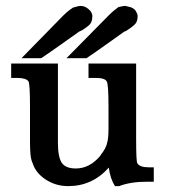

<svg xmlns="http://www.w3.org/2000/svg" viewBox="-20 -629 577 653"><path d="M53 -431 195 -576Q206 -587 214 -593Q222 -599 228 -603Q249 -609 252 -609Q262 -609 271 -605Q291 -594 294 -577Q294 -575 294 -573Q294 -553 283 -543.5Q272 -534 259 -526L250 -522Q220 -501 185 -476Q150 -451 120 -431ZM206 -431 349 -576Q360 -587 368 -593.5Q376 -600 383 -605Q391 -607 397.5 -608Q404 -609 406 -609Q408 -609 426 -604Q437 -599 441.5 -592Q446 -585 448 -577Q448 -574 448 -572Q448 -554 436 -543.5Q424 -533 409 -524L402 -521Q372 -500 338 -475.5Q304 -451 274 -431ZM443 -158Q443 -79 447 -74Q455 -60 485 -60H503V-11H480Q424 -11 385 4H371Q355 -21 350 -59Q294 4 212 4Q169 4 134.5 -19Q100 -42 90 -77V-76Q85 -88 83.5 -106Q82 -124 82 -147V-268Q82 -342 77 -352Q69 -364 38 -364H18V-413H177V-144Q177 -95 190 -75.5Q203 -56 238 -56Q285 -56 322 -100H321Q341 -125 344 -142Q349 -157 349 -191V-268Q349 -343 343 -352Q337 -364 305 -364H281V-413H443Z"/></svg>

Font: New Athena Unicode
Style: Bold
Weight: 700
Designer: J. Rusten 1997; rev. by R. Hancock 2001, 2002, rev. by D. Mastronarde 2002-2021
Foundry: Society for Classical Studies (formerly American Philological Association)
Version: Version 5.008